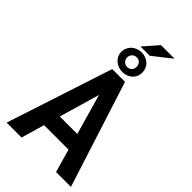

<svg xmlns="http://www.w3.org/2000/svg" viewBox="-307 -1125 1213 1213"><g transform="rotate(45 300.0 -518.0)"><path d="M416 -155.8 460.4 0H593.3L365.7 -710.9H251.5L19 0H152.3L197.3 -155.8ZM229 -264.6 308.1 -536.1 385.3 -264.6ZM362.3 -1035.6 276.9 -938H359.9L483.9 -1035.6ZM214.8 -829.1Q214.8 -810.1 222.4 -794.2Q230 -778.3 242.7 -767.1Q255.4 -755.4 272.7 -749Q290 -742.7 309.6 -742.7Q328.6 -742.7 345.5 -748.8Q362.3 -754.9 375 -766.6Q387.7 -777.8 394.8 -793.9Q401.9 -810.1 401.9 -829.1Q401.9 -847.7 394.8 -864Q387.7 -880.4 375 -892.6Q362.3 -903.8 345.5 -910.4Q328.6 -917 309.6 -917Q290 -917 272.7 -910.4Q255.4 -903.8 242.7 -892.6Q230 -880.4 222.4 -864Q214.8 -847.7 214.8 -829.1ZM266.1 -829.1Q266.1 -848.6 278.6 -860.8Q291 -873 309.6 -873Q327.6 -873 339.1 -860.8Q350.6 -848.6 350.6 -829.1Q350.6 -811 339.1 -798.8Q327.6 -786.6 309.6 -786.6Q291 -786.6 278.6 -798.8Q266.1 -811 266.1 -829.1Z"/></g></svg>

Font: Roboto Mono SemiBold
Style: Regular
Weight: 600
Monospace: yes
Designer: Google
Version: Version 3.000